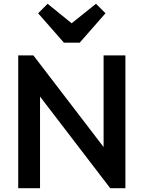

<svg xmlns="http://www.w3.org/2000/svg" viewBox="-20 -992 757 1012"><path d="M76 0V-700H156L191 -568V0ZM561 0 142 -547 156 -700 575 -153ZM561 0 526 -123V-700H641V0ZM486 -972 536 -922 400 -767H317L181 -922L231 -972L395 -839L321 -840Z"/></svg>

Font: Outfit Thin Medium
Style: Regular
Weight: 500
Version: Version 1.100;gftools[0.9.27]